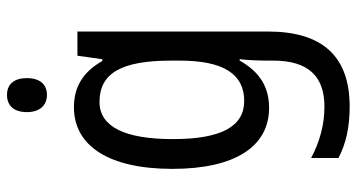

<svg xmlns="http://www.w3.org/2000/svg" viewBox="-255 -523 1018 548"><g transform="rotate(-90 254.0 -249.0)"><path d="M257 -738C227 -738 208 -719 208 -681C208 -644 228 -624 257 -624C287 -624 305 -644 305 -681C305 -719 287 -738 257 -738ZM222 -547C112 -547 46 -448 46 -266C46 -87 110 10 220 10C280 10 323 -17 355 -74H359C356 -48 355 -15 355 5V22C355 123 309 168 224 168C173 168 124 155 77 130V208C119 230 166 240 224 240C372 240 438 157 438 7V-537H369L359 -466H354C322 -522 279 -547 222 -547ZM237 -474C319 -474 355 -412 355 -269V-245C355 -121 317 -61 240 -61C167 -61 131 -126 131 -265C131 -401 166 -474 237 -474Z"/></g></svg>

Font: Noto Sans Sinhala UI Condensed
Style: Regular
Weight: 400
Width: 3
Designer: Jelle Bosma - Monotype Design Team
Foundry: Monotype Imaging Inc.
Version: Version 2.006